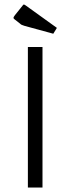

<svg xmlns="http://www.w3.org/2000/svg" viewBox="-20 -834 313 854"><path d="M104 -625H169V0H104ZM217 -684 89 -719Q80 -722 76.5 -723.5Q73 -725 69 -729L46 -747Q40 -751 40 -755Q40 -758 46 -766L82 -811Q84 -814 87 -814Q88 -814 94 -810L233 -710Z"/></svg>

Font: Changa ExtraLight
Style: Regular
Weight: 250
Designer: Eduardo Rodriguez Tunni
Foundry: Eduardo Rodriguez Tunni
Version: Version 3.002; ttfautohint (v1.8.2)